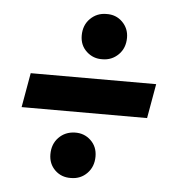

<svg xmlns="http://www.w3.org/2000/svg" viewBox="-44 -648 578 629"><g transform="rotate(5 244.5 -333.5)"><path d="M443.4 -278.3H30.8L50.8 -391.6H463.4ZM206.5 -529.3Q206.5 -563.5 228.3 -585Q250 -606.4 280.8 -606.4Q312.5 -607.4 333.7 -586.4Q355 -565.4 355 -534.7Q355 -500.5 333.3 -479Q311.5 -457.5 280.8 -457.5Q250.5 -456.5 228.5 -476.8Q206.5 -497.1 206.5 -529.3ZM138.2 -132.8Q138.2 -166.5 159.2 -188Q180.2 -209.5 211.9 -210.4Q242.7 -211.4 264.4 -190.9Q286.1 -170.4 286.1 -138.2Q286.1 -104.5 264.9 -82.8Q243.7 -61 211.9 -61Q180.7 -60.1 159.4 -80.6Q138.2 -101.1 138.2 -132.8Z"/></g></svg>

Font: TypoPRO Roboto
Style: Bold Italic
Weight: 700
Italic angle: -12°
Designer: Google
Version: Version 2.136; 2016